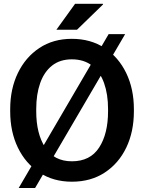

<svg xmlns="http://www.w3.org/2000/svg" viewBox="-20 -920 736 983"><path d="M348.1 10.3Q252.9 10.3 181.9 -36.4Q110.8 -83 71.5 -164.3Q32.2 -245.6 32.2 -350.1V-360.8Q32.2 -464.8 71.5 -546.1Q110.8 -627.4 181.6 -674.3Q252.4 -721.2 347.7 -721.2Q444.3 -721.2 515.6 -674.3Q586.9 -627.4 626.2 -546.1Q665.5 -464.8 665.5 -360.8V-350.1Q665.5 -245.6 626.5 -164.3Q587.4 -83 516.1 -36.4Q444.8 10.3 348.1 10.3ZM348.1 -94.2Q441.9 -94.2 487.5 -164.6Q533.2 -234.9 533.2 -350.1V-361.8Q533.2 -437.5 512.7 -494.9Q492.2 -552.2 450.9 -584.2Q409.7 -616.2 347.7 -616.2Q287.1 -616.2 246.6 -584.2Q206.1 -552.2 185.8 -494.9Q165.5 -437.5 165.5 -361.8V-350.1Q165.5 -235.4 211.4 -164.8Q257.3 -94.2 348.1 -94.2ZM75.7 42.5 536.1 -745.1H620.6L159.7 42.5ZM268.6 -767.6 364.3 -900.4H506.8L507.8 -897.5L374 -767.6Z"/></svg>

Font: Roboto Slab SemiBold
Style: Regular
Weight: 600
Designer: Google
Version: Version 2.001; ttfautohint (v1.8.3)